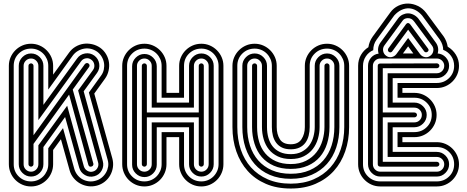

<svg xmlns="http://www.w3.org/2000/svg" viewBox="-20 -946 2688 1106"><path d="M31 -567Q31 -593 41 -616Q51 -639 68.5 -656.5Q86 -674 109 -684Q132 -694 159 -694Q185 -694 208 -684Q231 -674 248.5 -656.5Q266 -639 276 -616Q286 -593 286 -567V-516L378 -643Q393 -664 415 -677Q437 -690 461 -693.5Q485 -697 510 -691.5Q535 -686 557 -671Q578 -656 591 -634Q604 -612 607.5 -588Q611 -564 605.5 -539Q600 -514 585 -493L523 -407L627 -34Q634 -8 630.5 17Q627 42 615 63.5Q603 85 583.5 100.5Q564 116 539 123Q513 130 488 126.5Q463 123 441.5 111Q420 99 404 79.5Q388 60 381 35L331 -144L286 -82V0Q286 26 276 49.5Q266 73 248.5 90.5Q231 108 208 118Q185 128 159 128Q132 128 109 118Q86 108 68.5 90.5Q51 73 41 49.5Q31 26 31 0ZM59 0Q59 42 88 70.5Q117 99 159 99Q179 99 197 91.5Q215 84 228.5 70.5Q242 57 250 39Q258 21 258 0V-92L343 -208L408 27Q414 47 426.5 62.5Q439 78 455.5 87Q472 96 491.5 98.5Q511 101 531 95Q550 90 565.5 77.5Q581 65 590.5 48.5Q600 32 603 13Q606 -6 600 -26L492 -413L562 -510Q574 -526 578 -545.5Q582 -565 579 -583.5Q576 -602 566 -619Q556 -636 540 -648Q523 -660 504 -664.5Q485 -669 466 -666Q447 -663 429.5 -653Q412 -643 400 -627L258 -430V-567Q258 -588 250 -606Q242 -624 228.5 -637.5Q215 -651 197 -658.5Q179 -666 159 -666Q117 -666 88 -637.5Q59 -609 59 -567ZM88 -567Q88 -596 109 -617Q130 -638 159 -638Q188 -638 209 -617Q230 -596 230 -567V-342L424 -609Q441 -633 470 -638Q499 -643 523 -626Q547 -608 551.5 -579Q556 -550 539 -526L462 -420L572 -19Q580 10 566 35.5Q552 61 524 69Q495 77 469.5 62.5Q444 48 436 19L355 -272L230 -99V0Q230 29 209 50Q188 71 159 71Q130 71 109 50Q88 29 88 0ZM116 0Q116 18 128.5 30.5Q141 43 159 43Q176 43 188.5 30.5Q201 18 201 0V-109L367 -337L463 12Q468 29 483.5 38Q499 47 516 42Q533 37 541.5 21.5Q550 6 545 -11L430 -425L516 -543Q526 -557 523 -574.5Q520 -592 506 -602Q492 -613 474.5 -610Q457 -607 447 -593L201 -254V-567Q201 -584 188.5 -596.5Q176 -609 159 -609Q141 -609 128.5 -596.5Q116 -584 116 -567ZM144 -567Q144 -573 148.5 -577Q153 -581 159 -581Q164 -581 168.5 -577Q173 -573 173 -567V-167L469 -577Q479 -587 490 -580Q500 -571 493 -560L399 -430L518 -3Q519 2 516 7Q513 12 508 13Q494 18 489 4L378 -401L173 -117V0Q173 6 168.5 10Q164 14 159 14Q153 14 148.5 10Q144 6 144 0Z M684 -567Q684 -593 694 -616Q704 -639 721.5 -656.5Q739 -674 762 -684Q785 -694 812 -694Q838 -694 861 -684Q884 -674 901.5 -656.5Q919 -639 929 -616Q939 -593 939 -567V-411H1012V-567Q1012 -593 1022 -616Q1032 -639 1049.5 -656.5Q1067 -674 1090 -684Q1113 -694 1140 -694Q1166 -694 1189 -684Q1212 -674 1229.5 -656.5Q1247 -639 1257 -616Q1267 -593 1267 -567V0Q1267 26 1257 49.5Q1247 73 1229.5 90.5Q1212 108 1189 118Q1166 128 1140 128Q1113 128 1090 118Q1067 108 1049.5 90.5Q1032 73 1022 49.5Q1012 26 1012 0V-156H939V0Q939 26 929 49.5Q919 73 901.5 90.5Q884 108 861 118Q838 128 812 128Q785 128 762 118Q739 108 721.5 90.5Q704 73 694 49.5Q684 26 684 0ZM712 0Q712 42 741 70.5Q770 99 812 99Q832 99 850 91.5Q868 84 881.5 70.5Q895 57 903 39Q911 21 911 0V-185H1040V0Q1040 42 1069 70.5Q1098 99 1140 99Q1160 99 1178 91.5Q1196 84 1209.5 70.5Q1223 57 1231 39Q1239 21 1239 0V-567Q1239 -588 1231 -606Q1223 -624 1209.5 -637.5Q1196 -651 1178 -658.5Q1160 -666 1140 -666Q1098 -666 1069 -637.5Q1040 -609 1040 -567V-383H911V-567Q911 -588 903 -606Q895 -624 881.5 -637.5Q868 -651 850 -658.5Q832 -666 812 -666Q770 -666 741 -637.5Q712 -609 712 -567ZM741 -564Q741 -593 762 -614Q783 -635 812 -635Q841 -635 862 -614Q883 -593 883 -564V-355H1069V-567Q1069 -596 1090 -617Q1111 -638 1140 -638Q1169 -638 1190 -617Q1211 -596 1211 -567V0Q1211 29 1190 50Q1169 71 1140 71Q1111 71 1090 50Q1069 29 1069 0V-213H883V3Q883 32 862 53Q841 74 812 74Q783 74 762 53Q741 32 741 3ZM769 0Q769 18 781.5 30.5Q794 43 812 43Q829 43 841.5 30.5Q854 18 854 0V-241H1097V0Q1097 18 1109.5 30.5Q1122 43 1140 43Q1157 43 1169.5 30.5Q1182 18 1182 0V-567Q1182 -584 1169.5 -596.5Q1157 -609 1140 -609Q1122 -609 1109.5 -596.5Q1097 -584 1097 -567V-326H854V-567Q854 -584 841.5 -596.5Q829 -609 812 -609Q794 -609 781.5 -596.5Q769 -584 769 -567ZM797 -567Q797 -573 801.5 -577Q806 -581 812 -581Q817 -581 821.5 -577Q826 -573 826 -567V-298H1125V-567Q1125 -573 1129.5 -577Q1134 -581 1140 -581Q1145 -581 1149.5 -577Q1154 -573 1154 -567V0Q1154 6 1149.5 10Q1145 14 1140 14Q1134 14 1129.5 10Q1125 6 1125 0V-270H826V0Q826 6 821.5 10Q817 14 812 14Q806 14 801.5 10Q797 6 797 0Z M1655 -115Q1698 -115 1717 -144.5Q1736 -174 1736 -214V-215V-567Q1736 -593 1746 -616Q1756 -639 1773.5 -656.5Q1791 -674 1814 -684Q1837 -694 1864 -694Q1890 -694 1913 -684Q1936 -674 1953.5 -656.5Q1971 -639 1981 -616Q1991 -593 1991 -567V-214Q1991 -139 1968.5 -74Q1946 -9 1903 38.5Q1860 86 1797.5 113Q1735 140 1655 140Q1574 140 1511.5 113Q1449 86 1406.5 38.5Q1364 -9 1341.5 -73.5Q1319 -138 1319 -214V-567Q1319 -593 1329 -616Q1339 -639 1356.5 -656.5Q1374 -674 1397 -684Q1420 -694 1447 -694Q1473 -694 1496 -684Q1519 -674 1536.5 -656.5Q1554 -639 1564 -616Q1574 -593 1574 -567V-214Q1574 -173 1592 -144Q1610 -115 1655 -115ZM1764 -214Q1764 -188 1758 -164.5Q1752 -141 1739 -123.5Q1726 -106 1705 -96Q1684 -86 1655 -86Q1625 -86 1604.5 -96Q1584 -106 1571 -123.5Q1558 -141 1552 -164Q1546 -187 1546 -214V-567Q1546 -588 1538 -606Q1530 -624 1516.5 -637.5Q1503 -651 1485 -658.5Q1467 -666 1447 -666Q1405 -666 1376 -637.5Q1347 -609 1347 -567V-214Q1347 -144 1367 -84.5Q1387 -25 1426 18.5Q1465 62 1522.5 87Q1580 112 1655 112Q1729 112 1786.5 87Q1844 62 1883 18.5Q1922 -25 1942.5 -85Q1963 -145 1963 -214V-215V-567Q1963 -588 1955 -606Q1947 -624 1933.5 -637.5Q1920 -651 1902 -658.5Q1884 -666 1864 -666Q1822 -666 1793 -637.5Q1764 -609 1764 -567ZM1655 -58Q1692 -58 1718.5 -72Q1745 -86 1761.5 -108.5Q1778 -131 1785.5 -159Q1793 -187 1793 -214V-567Q1793 -596 1814 -617Q1835 -638 1864 -638Q1893 -638 1914 -617Q1935 -596 1935 -567V-214Q1935 -151 1917 -96.5Q1899 -42 1863.5 -2Q1828 38 1775.5 61Q1723 84 1655 84Q1587 84 1534.5 61.5Q1482 39 1447 -1Q1412 -41 1394 -95.5Q1376 -150 1376 -214V-567Q1376 -596 1397 -617Q1418 -638 1447 -638Q1476 -638 1497 -617Q1518 -596 1518 -567V-214Q1518 -181 1526 -152.5Q1534 -124 1550.5 -103Q1567 -82 1593 -70Q1619 -58 1655 -58ZM1821 -214Q1821 -180 1811.5 -147Q1802 -114 1782 -88Q1762 -62 1730.5 -46Q1699 -30 1655 -30Q1612 -30 1580.5 -45Q1549 -60 1529 -85Q1509 -110 1499 -143.5Q1489 -177 1489 -214V-215V-567Q1489 -584 1476.5 -596.5Q1464 -609 1447 -609Q1429 -609 1416.5 -596.5Q1404 -584 1404 -567V-214Q1404 -157 1420 -107.5Q1436 -58 1467.5 -22Q1499 14 1546 34.5Q1593 55 1655 55Q1717 55 1764 34.5Q1811 14 1842.5 -22Q1874 -58 1890 -107.5Q1906 -157 1906 -214V-215V-567Q1906 -584 1893.5 -596.5Q1881 -609 1864 -609Q1846 -609 1833.5 -596.5Q1821 -584 1821 -567ZM1432 -567Q1432 -573 1436.5 -577Q1441 -581 1447 -581Q1452 -581 1456.5 -577Q1461 -573 1461 -567V-214Q1461 -169 1472.5 -130Q1484 -91 1508 -62.5Q1532 -34 1568.5 -17.5Q1605 -1 1655 -1Q1706 -1 1743 -20Q1780 -39 1803.5 -69.5Q1827 -100 1838 -138Q1849 -176 1849 -214V-567Q1849 -573 1853.5 -577Q1858 -581 1864 -581Q1869 -581 1873.5 -577Q1878 -573 1878 -567V-214Q1878 -163 1864 -118.5Q1850 -74 1822.5 -42Q1795 -10 1753 8.5Q1711 27 1655 27Q1599 27 1557 8.5Q1515 -10 1487.5 -42Q1460 -74 1446 -118.5Q1432 -163 1432 -214Z M2496 -524Q2514 -524 2526.5 -536.5Q2539 -549 2539 -567Q2539 -584 2526.5 -596.5Q2514 -609 2496 -609H2171Q2153 -609 2140.5 -596.5Q2128 -584 2128 -567V0Q2128 18 2140.5 30.5Q2153 43 2171 43H2496Q2514 43 2526.5 30.5Q2539 18 2539 0Q2539 -17 2526.5 -29.5Q2514 -42 2496 -42H2213V-241H2367Q2385 -241 2397.5 -253.5Q2410 -266 2410 -284Q2410 -301 2397.5 -313.5Q2385 -326 2367 -326H2213V-524ZM2156 -567Q2156 -574 2160.5 -577Q2165 -580 2170 -580L2496 -581Q2502 -581 2506.5 -577Q2511 -573 2511 -567Q2511 -561 2506.5 -557Q2502 -553 2496 -553H2185V-298H2367Q2373 -298 2377.5 -294Q2382 -290 2382 -284Q2382 -278 2377.5 -274Q2373 -270 2367 -270H2185V-14H2496Q2502 -14 2506.5 -10Q2511 -6 2511 0Q2511 6 2506.5 10Q2502 14 2496 14H2173Q2156 14 2156 0ZM2194 -684Q2184 -670 2187 -652.5Q2190 -635 2204 -625Q2218 -614 2235 -617Q2252 -620 2263 -634L2331 -727L2400 -634Q2411 -620 2428 -617Q2445 -614 2459 -625Q2473 -635 2476 -652.5Q2479 -670 2468 -684L2365 -823Q2351 -842 2329 -841.5Q2307 -841 2297 -824ZM2319 -807Q2330 -820 2342 -807L2445 -667Q2454 -656 2442 -647Q2437 -644 2431.5 -645Q2426 -646 2423 -651L2331 -775L2240 -651Q2232 -640 2220 -647Q2215 -651 2214.5 -656.5Q2214 -662 2217 -667ZM2228 -874Q2247 -900 2274.5 -913Q2302 -926 2331 -925.5Q2360 -925 2387.5 -911.5Q2415 -898 2435 -872L2537 -734Q2554 -708 2559 -677Q2588 -660 2606 -631Q2624 -602 2624 -567Q2624 -540 2614 -517Q2604 -494 2586.5 -476.5Q2569 -459 2546 -449Q2523 -439 2496 -439H2298V-411H2367Q2394 -411 2417 -401Q2440 -391 2457.5 -373.5Q2475 -356 2485 -333Q2495 -310 2495 -284Q2495 -257 2485 -234Q2475 -211 2457.5 -193.5Q2440 -176 2417 -166Q2394 -156 2367 -156H2298V-127H2496Q2523 -127 2546 -117Q2569 -107 2586.5 -89.5Q2604 -72 2614 -49Q2624 -26 2624 0Q2624 27 2614 50Q2604 73 2586.5 90.5Q2569 108 2546 118Q2523 128 2496 128H2171Q2144 128 2121 118Q2098 108 2080.5 90.5Q2063 73 2053 50Q2043 27 2043 0V-567Q2043 -601 2059 -629Q2075 -657 2102 -674Q2107 -707 2126 -734ZM2149 -717Q2130 -691 2130 -657Q2104 -646 2087.5 -621.5Q2071 -597 2071 -567V0Q2071 42 2100 70.5Q2129 99 2171 99H2496Q2538 99 2567 70.5Q2596 42 2596 0Q2596 -42 2567 -70.5Q2538 -99 2496 -99H2270V-185H2367Q2409 -185 2438 -213.5Q2467 -242 2467 -284Q2467 -326 2438 -354.5Q2409 -383 2367 -383H2270V-468H2496Q2538 -468 2567 -496.5Q2596 -525 2596 -567Q2596 -599 2578.5 -623.5Q2561 -648 2533 -659Q2533 -688 2514 -717L2412 -856Q2396 -875 2376.5 -886Q2357 -897 2336 -898Q2315 -899 2293 -889Q2271 -879 2251 -857ZM2274 -841Q2285 -855 2300 -862Q2315 -869 2330.5 -869Q2346 -869 2361.5 -861.5Q2377 -854 2389 -840L2491 -700Q2501 -686 2503.5 -669.5Q2506 -653 2501 -638Q2529 -636 2548 -615.5Q2567 -595 2567 -567Q2567 -538 2546 -517Q2525 -496 2496 -496H2242V-355H2367Q2396 -355 2417 -334Q2438 -313 2438 -284Q2438 -255 2417 -234Q2396 -213 2367 -213H2242V-71H2496Q2525 -71 2546 -50Q2567 -29 2567 0Q2567 29 2546 50Q2525 71 2496 71H2171Q2142 71 2121 50Q2100 29 2100 0V-567Q2100 -594 2117.5 -614Q2135 -634 2161 -637Q2151 -671 2171 -700ZM2301 -638H2361L2331 -679Z"/></svg>

Font: Zschusch
Style: Regular
Weight: 400
Designer: Peter Wiegel
Foundry: Peter Wiegel